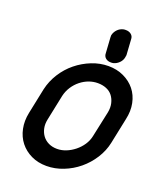

<svg xmlns="http://www.w3.org/2000/svg" viewBox="-137 -829 773 917"><g transform="rotate(20 249.5 -370.0)"><path d="M387 -628Q386 -625 386 -622.5Q386 -620 385 -616Q382 -600 369.5 -587.5Q357 -575 341 -571Q337 -570 334 -570H327Q312 -570 301.5 -579Q291 -588 291 -604L286 -682V-688V-693Q290 -710 302 -722.5Q314 -735 331 -739Q335 -740 338 -740H344Q360 -740 371 -731Q382 -722 382 -706ZM71 -340Q81 -384 105.5 -422.5Q130 -461 164.5 -489Q199 -517 240.5 -533.5Q282 -550 325 -550Q368 -550 403 -533.5Q438 -517 460.5 -489Q483 -461 491 -422.5Q499 -384 489 -340L462 -210Q453 -167 428.5 -128.5Q404 -90 369.5 -61.5Q335 -33 293 -16.5Q251 0 208 0Q165 0 130.5 -16.5Q96 -33 73.5 -61.5Q51 -90 43 -128.5Q35 -167 44 -210ZM138 -210Q133 -186 137.5 -165Q142 -144 154 -128Q166 -112 185 -103Q204 -94 228 -94Q251 -94 273.5 -103Q296 -112 316 -128Q336 -144 350 -165Q364 -186 369 -210L397 -341Q402 -366 397 -387.5Q392 -409 380 -424.5Q368 -440 348.5 -448Q329 -456 305 -456Q282 -456 260 -448Q238 -440 218.5 -424.5Q199 -409 185 -387.5Q171 -366 165 -340Z"/></g></svg>

Font: VDS
Style: Italic
Weight: 400
Designer: artmaker
Foundry: artmaker
Version: Version 1.000 2009 initial release